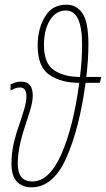

<svg xmlns="http://www.w3.org/2000/svg" viewBox="-20 -791 453 821"><path d="M322 -462Q255 -462 211.5 -490.5Q168 -519 168 -599Q168 -663 193.5 -704.5Q219 -746 262 -746Q331 -746 331 -600Q331 -534 322 -462ZM114 10Q207 10 263 -114.5Q319 -239 346 -437H407L413 -462H349Q353 -496 355.5 -530Q358 -564 358 -602Q358 -696 333 -733.5Q308 -771 264 -771Q202 -771 171.5 -718.5Q141 -666 141 -597Q141 -504 192.5 -470Q244 -436 319 -437Q294 -249 242.5 -132Q191 -15 118 -15Q56 -15 56 -91Q56 -158 86 -248Q99 -287 109.5 -321.5Q120 -356 120 -383Q120 -442 70 -442Q56 -442 44.5 -438Q33 -434 25 -430V-404Q32 -408 42.5 -412.5Q53 -417 65 -417Q93 -417 93 -380Q93 -356 83.5 -324Q74 -292 62 -257Q47 -215 38 -174.5Q29 -134 29 -91Q29 -38 52.5 -14Q76 10 114 10Z"/></svg>

Font: Noto Sans Display Condensed Thin
Style: Italic
Weight: 250
Width: 3
Italic angle: -12°
Designer: Monotype Design Team
Foundry: Monotype Imaging Inc.
Version: Version 1.900